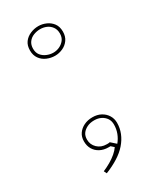

<svg xmlns="http://www.w3.org/2000/svg" viewBox="-138 -467 491 596"><g transform="rotate(-30 107.0 -169.0)"><path d="M62 82 57 72Q71 66 84 58.5Q97 51 107.5 42Q118 33 124 24L114 15H107Q90 15 77 8Q64 1 57 -11Q50 -23 50 -39Q50 -55 58 -66.5Q66 -78 79.5 -84.5Q93 -91 110 -91Q127 -91 140 -84Q153 -77 160.5 -65Q168 -53 168 -38Q168 -19 161 -1.5Q154 16 140.5 31.5Q127 47 107 59.5Q87 72 62 82ZM136 19Q146 7 151.5 -7.5Q157 -22 157 -38Q157 -51 151 -60Q145 -69 134.5 -74.5Q124 -80 110 -80Q95 -80 84 -74.5Q73 -69 67 -60.5Q61 -52 61 -39Q61 -21 74 -8.5Q87 4 107 4Q109 4 112 4Q115 4 118 3ZM106 -420Q120 -420 133.5 -414Q147 -408 155.5 -396.5Q164 -385 164 -367Q164 -350 155.5 -338Q147 -326 133.5 -320Q120 -314 106 -314Q91 -314 77 -320Q63 -326 54.5 -338Q46 -350 46 -367Q46 -385 54.5 -396.5Q63 -408 77 -414Q91 -420 106 -420ZM106 -325Q118 -325 128.5 -330Q139 -335 146 -344Q153 -353 153 -367Q153 -381 146 -390.5Q139 -400 128.5 -404.5Q118 -409 106 -409Q94 -409 82.5 -404.5Q71 -400 64 -390.5Q57 -381 57 -367Q57 -353 64 -344Q71 -335 82.5 -330Q94 -325 106 -325Z"/></g></svg>

Font: Kalnia Glaze Thin Light
Style: Regular
Weight: 300
Version: Version 1.110